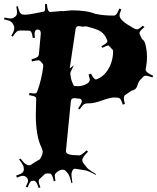

<svg xmlns="http://www.w3.org/2000/svg" viewBox="-40 -814 788 963"><path d="M204.1 56.2H195.3Q187.5 56.2 184.6 59.1L160.6 82Q154.3 85.4 154.3 95.2Q154.3 105 162.6 126L154.3 128.9Q146 105.5 141.1 99.1Q136.2 92.8 129.4 91.8L126.5 92.8Q120.1 92.8 117.2 93.8Q109.9 96.7 98.6 126L89.4 122.1Q100.6 101.6 100.6 92.5Q100.6 83.5 93 75.7Q85.4 67.9 74.5 67.9Q63.5 67.9 45.4 77.1L40.5 66.9Q59.6 60.1 64.2 57.4Q68.8 54.7 71 53.5Q73.2 52.2 75 49.1Q76.7 45.9 77.1 45.4Q79.6 43 79.6 35.4Q79.6 27.8 78.6 23.4Q76.2 11.7 55.7 -14.2L62.5 -19Q78.1 1 86.4 7.3Q94.7 13.7 104.5 15.1H106.4Q111.3 15.1 116.2 11.7Q133.8 -0.5 159.7 -15.1Q174.3 -35.2 174.3 -56.2L168.5 -73.2Q139.6 -130.9 139.6 -238.8L141.6 -319.8Q141.6 -326.2 134.5 -329.8Q127.4 -333.5 105.5 -336.9L108.4 -348.1Q124 -345.2 130.9 -345.2Q137.7 -345.2 141.1 -346.7Q144.5 -348.6 147.5 -356.9Q169.9 -418.9 177.2 -483.9Q177.2 -485.4 175.3 -492.2L167.5 -502Q161.1 -511.2 153.6 -511.7Q146 -512.2 120.6 -505.9L117.7 -516.1Q141.6 -522.9 147.9 -528.3Q154.3 -533.7 155.3 -543.9L164.6 -646Q164.6 -666 148.9 -666Q133.3 -666 133.3 -642.1Q133.3 -638.7 135.3 -625L124.5 -623Q121.6 -644.5 117.7 -651.9Q113.8 -659.2 106.4 -660.2L62.5 -661.1Q51.8 -661.1 44.7 -656Q37.6 -650.9 23.4 -629.9L16.6 -634.8Q30.3 -656.7 31.2 -668Q32.2 -679.2 30.3 -683.1L25.4 -692.9Q22 -701.2 13.7 -706.3Q5.4 -711.4 -19.5 -716.8L-17.6 -726.1Q5.9 -721.2 13.9 -721.2Q22 -721.2 28.6 -725.3Q35.2 -729.5 37.1 -731.2Q39.1 -732.9 39.6 -733.6Q40 -734.4 41.3 -736.1Q42.5 -737.8 43 -739Q43.5 -740.2 43.9 -742.2Q45.4 -745.6 45.4 -754.2Q45.4 -762.7 41.5 -780.8L49.3 -783.2Q55.2 -758.3 59.8 -751Q64.5 -743.7 73.2 -741.2H74.7L85.4 -740.2Q102.5 -740.2 134.3 -746.8Q166 -753.4 175.3 -754.9Q185.5 -754.9 186 -767.8Q186.5 -780.8 185.5 -793L195.3 -793.9Q197.8 -753.9 212.4 -753.9L270.5 -758.8L275.4 -757.8L318.4 -762.2Q396 -762.2 439.5 -744.1H441.4Q478 -735.8 529.3 -735.8Q537.6 -735.8 543.5 -742.2Q549.3 -748.5 558.6 -771L568.4 -767.1Q559.6 -746.6 559.6 -736.3Q559.6 -726.1 570.8 -714.1Q582 -702.1 594.5 -694.1Q606.9 -686 620.8 -678.2Q634.8 -670.4 637.7 -668.7Q640.6 -667 648.4 -667Q656.2 -667 676.3 -685.1L684.6 -678.2Q659.7 -657.7 659.7 -649.9Q659.7 -642.1 662.6 -639.2L670.4 -621.1Q671.9 -617.7 679 -612.5Q686 -607.4 691.7 -581.8Q697.3 -556.2 697.3 -530.3Q697.3 -504.4 693.8 -485.8Q690.4 -467.3 690.4 -465.8Q690.4 -450.2 728.5 -434.1L724.6 -425.8Q702.1 -433.6 693.4 -434.3Q684.6 -435.1 678.7 -429.2L659.7 -409.2Q653.8 -400.4 649.9 -387.5Q646 -374.5 640.1 -368.7Q634.3 -362.8 617.7 -357.9L591.3 -339.8Q582 -335 581.3 -323.7Q580.6 -312.5 586.4 -293L575.7 -289.1Q567.4 -316.4 560.1 -320.8Q552.2 -325.2 533.2 -325.2Q514.2 -325.2 472.9 -310.5Q431.6 -295.9 409.7 -295.9Q387.7 -295.9 380.4 -290.5Q373 -285.2 359.4 -265.1L351.6 -270Q374.5 -301.3 369.6 -311V-312Q365.2 -318.8 359.4 -318.8L334.5 -321.8Q316.9 -321.8 315.4 -307.1L290.5 -55.2Q290.5 -35.2 349.6 -35.2H352.5L356.4 -34.2Q367.2 -34.2 394.5 -60.1L401.4 -53.2Q372.6 -24.4 372.6 -11.2L373.5 -8.8V-4.9Q375.5 1 376.5 2L394.5 24.9Q401.4 35.2 441.4 59.1L439.5 63Q400.4 41 386.2 40L336.4 32.2Q327.6 32.2 323 42Q318.4 51.8 318.4 61.5Q318.4 71.3 323.2 103L318.4 105Q309.1 63.5 297.4 51.8L287.6 42Q284.7 37.1 272.9 37.1Q261.2 37.1 247.8 47.6Q234.4 58.1 234.4 65.7Q234.4 73.2 238.3 92.8L229.5 95.2Q226.1 77.1 223.9 73Q221.7 68.8 220.7 65.9Q219.7 63 217.3 61Q214.8 59.1 213.9 58.1Q212.9 56.2 204.1 56.2ZM498.5 -605 497.6 -611.8Q484.9 -647.5 454.1 -662.1Q430.2 -672.9 391.6 -682.1Q378.9 -680.2 375.5 -680.2L356.4 -683.1Q342.3 -683.1 339.4 -669.9L309.6 -470.2L327.6 -484.9H329.6Q312.5 -452.1 312.5 -445.8Q314 -423.8 321 -404.5Q328.1 -385.3 332 -383.5Q335.9 -381.8 353.3 -381.8Q370.6 -381.8 390.6 -391.1Q410.6 -400.4 410.6 -416Q410.6 -416.5 404.3 -439.9L416.5 -444.8Q428.2 -419.9 440.4 -415Q479 -427.2 503.2 -467.3Q527.3 -507.3 527.3 -559.1Q527.3 -560.1 525.4 -564L504.4 -585.9Q495.6 -585.9 473.6 -574.2L468.3 -582Q497.1 -597.2 498.5 -605ZM508.3 -585.9 513.7 -580.1 514.6 -581.1Q511.2 -584.5 508.3 -585.9Z"/></svg>

Font: Eater Caps
Style: Regular
Weight: 400
Version: Version 001.002